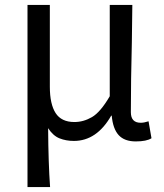

<svg xmlns="http://www.w3.org/2000/svg" viewBox="-20 -563 668 782"><path d="M184 199H92V-543H183V-210Q183 -139 206.5 -102.5Q230 -66 283 -66Q320 -66 354.5 -86Q389 -106 427 -171V-543H519L517 -391Q513 -236 513 -106Q513 -63 553 -63Q567 -63 585 -69L597 0Q577 13 533 13Q487 13 463.5 -12.5Q440 -38 435 -92H433Q374 11 281 11Q249 11 222.5 0.5Q196 -10 176 -41Q177 103 184 199Z"/></svg>

Font: Source Han Sans & Saira Hybrid
Style: Regular
Weight: 400
Designer: Ryoko NISHIZUKA 西塚涼子 (kana & ideographs); Paul D. Hunt (Latin, Greek & Cyrillic); Wenlong ZHANG 张文龙 (bopomofo); Sandoll 
Foundry: Adobe Systems Incorporated
Version: Version 1.00;August 2, 2021;FontCreator 13.0.0.2675 64-bit